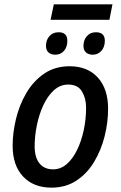

<svg xmlns="http://www.w3.org/2000/svg" viewBox="-20 -852 554 881"><path d="M212 -761 227 -832H496L482 -761ZM234 -601Q215 -601 203 -611Q191 -621 191 -642Q191 -668 206.5 -686Q222 -704 249 -704Q289 -704 289 -665Q289 -636 273.5 -618.5Q258 -601 234 -601ZM406 -601Q387 -601 375 -611Q363 -621 363 -642Q363 -668 378.5 -686Q394 -704 420 -704Q461 -704 461 -665Q461 -636 445 -618.5Q429 -601 406 -601ZM216 9Q134 9 86 -42Q38 -93 38 -183Q38 -243 53.5 -307Q69 -371 101 -425.5Q133 -480 182.5 -514Q232 -548 299 -548Q382 -548 429 -496Q476 -444 476 -353Q476 -290 460 -226.5Q444 -163 412 -109.5Q380 -56 331 -23.5Q282 9 216 9ZM224 -75Q258 -75 285.5 -98.5Q313 -122 333 -162.5Q353 -203 364 -253.5Q375 -304 375 -358Q375 -401 356 -432.5Q337 -464 293 -464Q256 -464 227 -437.5Q198 -411 178.5 -368.5Q159 -326 149 -276.5Q139 -227 139 -181Q139 -130 161 -102.5Q183 -75 224 -75Z"/></svg>

Font: Noto Sans SemiCondensed Medium
Style: Italic
Weight: 500
Width: 4
Italic angle: -12°
Designer: Monotype Design Team
Foundry: Monotype Imaging Inc.
Version: Version 2.013; ttfautohint (v1.8.4.7-5d5b)